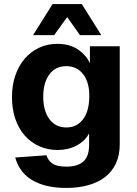

<svg xmlns="http://www.w3.org/2000/svg" viewBox="-20 -764 675 946"><path d="M308 162Q250 162 207 151Q164 140 133 120Q102 100 83 72.5Q64 45 55 12L209 1Q217 27 238.5 42Q260 57 308 57Q362 57 390.5 32Q419 7 419 -50V-107Q399 -69 357.5 -47Q316 -25 264 -25Q215 -25 173.5 -43.5Q132 -62 102 -96Q72 -130 55.5 -178Q39 -226 39 -286Q39 -344 55.5 -392Q72 -440 101.5 -474.5Q131 -509 172 -528.5Q213 -548 262 -548Q321 -548 361.5 -522Q402 -496 423 -453V-536H570V-53Q570 1 551 41.5Q532 82 497.5 108.5Q463 135 414.5 148.5Q366 162 308 162ZM307 -136Q358 -136 388.5 -175.5Q419 -215 420 -287Q421 -358 390 -398Q359 -438 307 -438Q253 -438 223 -397Q193 -356 193 -287Q193 -218 223.5 -177Q254 -136 307 -136ZM143 -591 239 -744H383L479 -591H374L311 -680L247 -591Z"/></svg>

Font: Geist
Style: Bold
Weight: 400
Designer: Basement.studio, Andrés Briganti, Mateo Zaragoza
Foundry: Basement.studio, Vercel, Andrés Briganti, Guido Ferreyra, Mateo Zaragoza
Version: Version 1.401